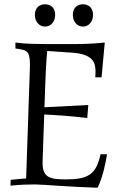

<svg xmlns="http://www.w3.org/2000/svg" viewBox="-20 -881 558 911"><path d="M394 -320.8Q364.7 -324.7 334.7 -327.6Q304.7 -330.6 277.3 -332.5Q250 -334.5 227.3 -335.7Q204.6 -336.9 189.9 -337.9Q188 -279.3 186 -231Q185.1 -210.4 184.6 -189.9Q184.1 -169.4 183.3 -152.1Q182.6 -134.8 182.4 -122.6Q182.1 -110.4 182.1 -106Q182.1 -80.6 189 -65.4Q195.8 -50.3 209.7 -42.5Q223.6 -34.7 244.1 -32.2Q264.6 -29.8 292 -29.8Q331.1 -29.8 358.6 -34.7Q386.2 -39.6 405.5 -52.7Q424.8 -65.9 437 -89.1Q449.2 -112.3 457 -148.9H487.8Q485.8 -135.7 481.9 -115.7Q478 -95.7 472.4 -73.5Q466.8 -51.3 459.2 -29.3Q451.7 -7.3 442.9 9.8Q391.1 8.3 344 5.6Q296.9 2.9 258.1 0.5Q219.2 -2 190.4 -3.9Q161.6 -5.9 147 -5.9Q122.1 -5.9 94.2 -4.9Q66.4 -3.9 29.8 0L30.8 -27.8Q43.5 -28.8 53.2 -29.8Q63 -30.8 71.3 -31.7Q79.6 -32.7 87.4 -33.2Q95.2 -33.7 104 -34.2Q108.9 -177.2 112.8 -293Q114.3 -342.3 116 -390.4Q117.7 -438.5 119.1 -477.5Q120.6 -516.6 121.3 -543Q122.1 -569.3 122.1 -575.2Q122.1 -597.2 119.4 -610.6Q116.7 -624 110.8 -631.6Q105 -639.2 95.7 -642.6Q86.4 -646 73.2 -647.9L53.2 -650.9V-679.2Q66.9 -677.2 87.9 -675.3Q106 -673.8 133.3 -672.9Q160.6 -671.9 200.2 -671.9H317.9Q337.4 -671.9 356 -672.1Q374.5 -672.4 393.6 -673.1Q412.6 -673.8 433.1 -675.3Q453.6 -676.8 477.1 -679.2L461.9 -514.2H432.1Q432.6 -523.9 432.9 -529.5Q433.1 -535.2 433.1 -538.3Q433.1 -541.5 433.1 -542.7Q433.1 -543.9 433.1 -544.9Q433.1 -561 429 -575.7Q424.8 -590.3 412.8 -601.8Q400.9 -613.3 379.6 -620.8Q358.4 -628.4 324.2 -630.9L204.1 -639.2Q200.2 -599.1 198 -557.9Q195.8 -516.6 194.8 -481.9L190.9 -372.1L398.9 -382.8ZM325.7 -811Q325.7 -824.2 329.8 -833.7Q334 -843.3 340.6 -849.1Q347.2 -855 356 -857.9Q364.7 -860.8 373.5 -860.8Q382.3 -860.8 391.1 -857.9Q399.9 -855 406.5 -849.1Q413.1 -843.3 417.2 -833.7Q421.4 -824.2 421.4 -811Q421.4 -786.1 407.7 -770.5Q394 -754.9 373.5 -754.9Q353 -754.9 339.4 -770.5Q325.7 -786.1 325.7 -811ZM145.5 -811Q145.5 -824.2 149.7 -833.7Q153.8 -843.3 160.6 -849.1Q167.5 -855 176 -857.9Q184.6 -860.8 193.8 -860.8Q202.6 -860.8 211.4 -857.9Q220.2 -855 226.8 -849.1Q233.4 -843.3 237.5 -833.7Q241.7 -824.2 241.7 -811Q241.7 -786.1 228 -770.5Q214.4 -754.9 193.8 -754.9Q173.3 -754.9 159.4 -770.5Q145.5 -786.1 145.5 -811Z"/></svg>

Font: Simonetta
Style: Regular
Weight: 400
Designer: Gayaneh Bagdasaryan
Foundry: BrownFox
Version: Version 1.001